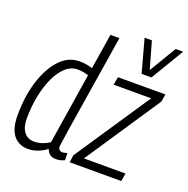

<svg xmlns="http://www.w3.org/2000/svg" viewBox="-139 -922 1040 1063"><g transform="rotate(20 380.5 -390.0)"><path d="M302 10Q259 10 246 -30Q227 -14 197 -2Q167 10 137 10Q83 10 51.5 -28.5Q20 -67 20 -146Q20 -259 48.5 -349Q77 -439 126.5 -491.5Q176 -544 242 -544Q264 -544 282.5 -540.5Q301 -537 318 -532L351 -740H404Q371 -532 347 -383Q323 -234 310.5 -152.5Q298 -71 298 -66Q298 -38 323 -38Q330 -38 337.5 -40Q345 -42 351 -44L352 -2Q328 10 302 10ZM154 -40Q179 -40 202.5 -48Q226 -56 245 -69L311 -488Q297 -492 281.5 -495Q266 -498 247 -498Q208 -498 176.5 -469.5Q145 -441 122 -391.5Q99 -342 86.5 -278.5Q74 -215 74 -146Q74 -96 95.5 -68Q117 -40 154 -40ZM380 0 386 -43 683 -487H462L470 -534H750L742 -489L447 -47H692L684 0ZM761 -790 645 -596H587L534 -790H577L622 -631L717 -790Z"/></g></svg>

Font: Georama SemiCondensed Light
Style: Italic
Weight: 300
Width: 4
Italic angle: -9°
Designer: Jean-Baptiste Levee
Foundry: Production Type
Version: Version 1.000